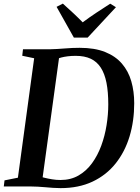

<svg xmlns="http://www.w3.org/2000/svg" viewBox="-32 -1010 757 1040"><path d="M92.5 -743H235.5Q277 -744 318.5 -747.5Q360 -751 399.5 -751Q480.5 -751 537 -728.5Q593.5 -706 628.5 -665.2Q663.5 -624.5 679.2 -569.8Q695 -515 695 -451Q695 -354.5 669.8 -271Q644.5 -187.5 594.2 -124.5Q544 -61.5 469.2 -26.2Q394.5 9 296 9Q275.5 9 255 7.5Q234.5 6 214 4.2Q193.5 2.5 173.2 1.2Q153 0 133 0H-11.5L-7.5 -33L65 -47.5L153 -694.5L88.5 -708ZM195 -20.5 173.5 -56.5Q188 -52.5 207.5 -47.5Q227 -42.5 249.8 -38.8Q272.5 -35 296 -35Q351 -35 393.5 -59.5Q436 -84 466.5 -126Q497 -168 516.5 -221Q536 -274 545.2 -331.8Q554.5 -389.5 554.5 -444.5Q554.5 -512 544.8 -561.5Q535 -611 514 -643.5Q493 -676 459.5 -691.8Q426 -707.5 378 -707.5Q354.5 -707.5 334.8 -705Q315 -702.5 299.8 -698.5Q284.5 -694.5 275 -691L291 -719.5ZM368 -806.5 274.5 -973 308.5 -990.5Q336 -966 363.2 -940.5Q390.5 -915 416 -889Q450.5 -915 488.5 -940.2Q526.5 -965.5 565 -990L596 -971L443 -806.5Z"/></svg>

Font: Merriweather 72pt SemiBold
Style: Italic
Weight: 600
Italic angle: -7.8°
Version: Version 2.101